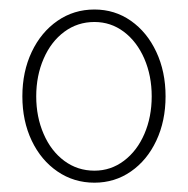

<svg xmlns="http://www.w3.org/2000/svg" viewBox="-20 -733 398 406"><path d="M27.3 -529.3Q27.3 -581.5 47.1 -623.3Q66.9 -665 101.6 -689Q136.2 -712.9 179.7 -712.9Q222.7 -712.9 256.8 -689Q291 -665 310.5 -623.3Q330.1 -581.5 330.1 -529.3Q330.1 -477.1 310.5 -435.5Q291 -394 256.8 -370.4Q222.7 -346.7 179.7 -346.7Q136.2 -346.7 101.6 -370.4Q66.9 -394 47.1 -435.5Q27.3 -477.1 27.3 -529.3ZM300.8 -529.3Q300.8 -572.8 285.2 -608.9Q269.5 -645 241.9 -665.8Q214.4 -686.5 179.7 -686.5Q144 -686.5 116 -665.8Q87.9 -645 72.3 -608.9Q56.6 -572.8 56.6 -529.3Q56.6 -485.8 72.3 -449.7Q87.9 -413.6 116 -392.8Q144 -372.1 179.7 -372.1Q214.4 -372.1 242.2 -393.1Q270 -414.1 285.4 -450Q300.8 -485.8 300.8 -529.3Z"/></svg>

Font: Pretendard Std Thin
Style: Regular
Weight: 100
Designer: Base glyphs from Inter by Rasmus Andersson; Hangeul glyphs from Noto Sans CJK(Source Han Sans) by Jang Soo-young and Kan
Foundry: Kil Hyung-jin
Version: Version 1.309